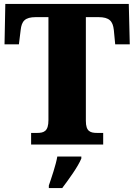

<svg xmlns="http://www.w3.org/2000/svg" viewBox="-20 -734 681 975"><path d="M138 0H504V-59H474C439 -59 416 -66 416 -120V-647H480C536 -647 553 -626 558 -582L565 -509H639L634 -714H7L3 -509H76L85 -582C90 -626 106 -647 162 -647H226V-124C226 -67 203 -59 168 -59H138ZM228 208V221H296C329 177 376 113 393 71V61H271C264 103 241 170 228 208Z"/></svg>

Font: Noto Serif Tamil SemiCondensed Black
Style: Italic
Weight: 900
Width: 4
Italic angle: -12°
Designer: Indian Type Foundry, Tom Grace, and the Monotype Design Team
Foundry: Monotype Imaging Inc.
Version: Version 2.003